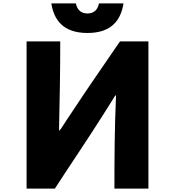

<svg xmlns="http://www.w3.org/2000/svg" viewBox="-20 -1057 1040 1141"><path d="M714 -1037H568C562 -1004 543 -977 500 -977C457 -977 437 -1004 431 -1037H285C300 -942 352 -861 500 -861C647 -861 699 -942 714 -1037ZM660 64H862V-811H693C638 -730 481 -504 429 -423C403 -385 367 -330 343 -293C333 -278 330 -277 331 -296C335 -468 338 -639 338 -811H138V64H306C363 -25 527 -269 582 -358C605 -393 637 -445 659 -480C667 -494 670 -496 669 -476C661 -296 660 -116 660 64Z"/></svg>

Font: LINE Seed JP App_OTF ExtraBold
Style: Regular
Weight: 800
Designer: LINE & Fontrix & Fontworks
Version: Version 1.013